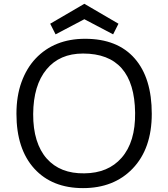

<svg xmlns="http://www.w3.org/2000/svg" viewBox="-20 -967 874 997"><path d="M65.4 -376Q65.4 -468.3 91.6 -540.5Q117.7 -612.8 165 -663.1Q262.2 -765.6 421.9 -765.6Q590.3 -765.6 679.7 -663.1Q768.1 -562 768.1 -376Q768.1 -194.8 668.5 -91.3Q571.3 9.8 411.1 9.8Q250.5 9.8 158.2 -91.3Q65.4 -193.4 65.4 -376ZM152.3 -375Q151.9 -299.3 169.9 -241Q188 -182.6 222.7 -143.6Q292.5 -64.9 418 -66.9Q541.5 -67.9 611.3 -147.5Q683.6 -230 681.6 -381.3Q677.7 -689 411.1 -689Q289.6 -689 221.7 -606.9Q153.3 -524.4 152.3 -375ZM268.6 -788.6 240.7 -843.8 418 -947.3 595.2 -843.8 567.4 -788.6 418 -867.2Z"/></svg>

Font: Duru Sans
Style: Regular
Weight: 400
Designer: Onur Yazõcõgil
Foundry: Onur Yazõcõgil
Version: Version 1.001